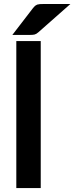

<svg xmlns="http://www.w3.org/2000/svg" viewBox="-20 -951 376 971"><path d="M62.5 -743.2H186V0H62.5ZM198.7 -930.7H335.9L173.8 -787.6Q164.1 -778.8 154.8 -776.4Q147 -774.4 131.8 -774.4H42.5L147 -910.2Q152.8 -917.5 157.2 -921.4Q164.1 -926.3 168 -927.7Q171.9 -929.2 181.6 -930.2Q186 -930.7 198.7 -930.7Z"/></svg>

Font: Lato-SemiBold
Style: Bold
Weight: 500
Designer: Lukasz Dziedzic with Adam Twardoch and Botio Nikoltchev
Foundry: tyPoland Lukasz Dziedzic
Version: ""